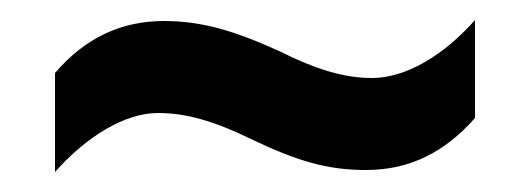

<svg xmlns="http://www.w3.org/2000/svg" viewBox="-20 -421 530 192"><path d="M231 -282C277 -260 307 -251 346 -251C390 -251 425 -269 455 -303V-401C425 -367 387 -343 352 -343C325 -343 297 -351 259 -370C215 -390 182 -400 144 -400C101 -400 65 -383 35 -348V-249C67 -285 105 -308 138 -308C166 -308 194 -300 231 -282Z"/></svg>

Font: Noto Sans Telugu Condensed SemiBold
Style: Regular
Weight: 600
Width: 3
Designer: Jelle Bosma - Monotype Design Team
Foundry: Monotype Imaging Inc.
Version: Version 2.005